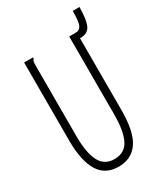

<svg xmlns="http://www.w3.org/2000/svg" viewBox="-183 -796 765 885"><g transform="rotate(-30 200.0 -353.0)"><path d="M181 11Q109 11 75.5 -45Q42 -101 42 -207V-623H89V-616Q84 -612 82.5 -605Q81 -598 81 -582V-206Q81 -120 104.5 -74.5Q128 -29 181 -29Q236 -29 259 -74.5Q282 -120 282 -209V-623H321V-210Q321 -93 285 -41Q249 11 181 11ZM320 -591 316 -623Q338 -623 346.5 -642Q355 -661 355 -717H391Q390 -646 375.5 -618Q361 -590 320 -591Z"/></g></svg>

Font: Inconsolata Condensed Light
Style: Regular
Weight: 300
Width: 3
Monospace: yes
Designer: Raph Levien, Cyreal, Brenton Simpson
Foundry: Raph Levien, Cyreal, Google
Version: Version 3.001; ttfautohint (v1.8.2.53-6de2)